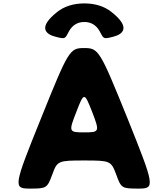

<svg xmlns="http://www.w3.org/2000/svg" viewBox="-20 -1107 988 1127"><path d="M387 -927C402 -952 428 -978 475 -978C522 -978 548 -952 563 -927C589 -881 582 -875 643 -891C704 -906 748 -947 634 -1037C594 -1069 540 -1087 475 -1087C411 -1087 356 -1069 316 -1037C202 -947 246 -906 307 -891C368 -875 361 -881 387 -927ZM474 -330C384 -330 382 -333 428 -450C473 -567 475 -567 521 -450C566 -333 564 -330 474 -330ZM474 -825C389 -825 382 -813 221 -413C59 -12 57 0 155 0C253 0 257 -2 287 -83C316 -163 321 -165 474 -165C627 -165 632 -163 662 -83C691 -2 695 0 793 0C891 0 889 -12 728 -413C566 -813 559 -825 474 -825Z"/></svg>

Font: Hussar Print
Style: Bold
Weight: 700
Foundry: Cannot Into Space Fonts
Version: Version 2.00